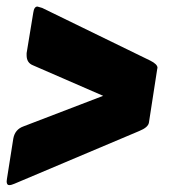

<svg xmlns="http://www.w3.org/2000/svg" viewBox="-25 -588 520 577"><path d="M447.5 -380.8 435 -300 422.5 -219.2Q420 -205 393.3 -194.2L18.3 -35.8Q9.2 -31.7 2.5 -31.7Q-5 -31.7 -5 -43.3Q-5 -44.2 -4.6 -46.2Q-4.2 -48.3 -4.2 -50L15 -171.7Q20 -199.2 45.8 -208.3L285 -300L74.2 -391.7Q55 -399.2 55 -421.7V-428.3L75 -550Q77.5 -568.3 87.5 -568.3L101.7 -564.2L426.7 -405.8Q448.3 -395 448.3 -384.2Q448.3 -383.3 447.9 -382.5Q447.5 -381.7 447.5 -380.8Z"/></svg>

Font: BoonTook Mon
Style: Italic
Weight: 400
Italic angle: -9°
Designer: Sungsit Sawaiwan
Foundry: FontUni
Version: Version 3.0